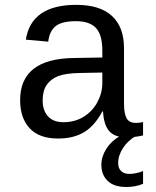

<svg xmlns="http://www.w3.org/2000/svg" viewBox="-20 -558 640 787"><path d="M537.6 -54.2Q550.3 -54.2 566.4 -57.6V-2.9Q533.2 4.9 498.5 4.9Q449.7 4.9 427.5 -20.8Q405.3 -46.4 402.3 -101.1H399.4Q367.7 -42 324.5 -16.1Q281.2 9.8 217.8 9.8Q140.6 9.8 101.6 -32.2Q62.5 -74.2 62.5 -147.5Q62.5 -317.9 284.2 -320.3L399.4 -322.3V-351.1Q399.4 -415 373.5 -443.1Q347.7 -471.2 291 -471.2Q233.4 -471.2 208 -450.7Q182.6 -430.2 177.7 -387.2L85.9 -395.5Q108.4 -538.1 292.5 -538.1Q390.1 -538.1 439.2 -492.4Q488.3 -446.8 488.3 -360.4V-132.8Q488.3 -93.8 498.5 -74Q508.8 -54.2 537.6 -54.2ZM240.2 -57.1Q287.1 -57.1 323.2 -79.6Q359.4 -102.1 379.4 -139.6Q399.4 -177.2 399.4 -217.3V-260.7L306.6 -258.8Q249 -257.8 218.8 -246.1Q188.5 -234.4 171.6 -210.2Q154.8 -186 154.8 -146Q154.8 -106 176.5 -81.5Q198.2 -57.1 240.2 -57.1ZM566.4 195.3Q535.6 208.5 498.5 208.5Q447.3 208.5 421.4 183.6Q395.5 158.7 395.5 117.2Q395.5 84 415.8 52Q436 20 471.2 0H536.1Q504.9 17.6 484.6 48.1Q464.4 78.6 464.4 110.8Q464.4 131.3 476.3 143.1Q488.3 154.8 510.3 154.8Q536.6 154.8 566.4 143.1Z"/></svg>

Font: Cousine
Style: Regular
Weight: 400
Monospace: yes
Designer: Steve Matteson
Foundry: Monotype Imaging Inc.
Version: Version 1.21